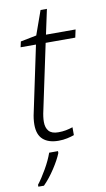

<svg xmlns="http://www.w3.org/2000/svg" viewBox="-97 -705 537 973"><g transform="rotate(-10 171.5 -219.0)"><path d="M160.6 9.8Q109.4 9.8 81.3 -14.9Q53.2 -39.6 53.2 -91.3Q53.2 -121.1 61 -154.3L131.8 -490.2H52.7L59.1 -519L141.1 -535.2L185.1 -658.7H217.8L190.4 -530.8H342.8L334 -490.2H181.6L110.8 -155.8Q103 -122.6 103 -96.7Q103 -66.9 117.9 -49.8Q132.8 -32.7 166.5 -32.7Q188 -32.7 205.8 -36.1Q223.6 -39.6 241.2 -45.4V-4.9Q226.6 0.5 205.6 5.1Q184.6 9.8 160.6 9.8ZM18.6 221.2V211.4Q40.5 183.6 64.9 141.1Q89.4 98.6 102.5 61H147.9V70.8Q135.3 103 106.9 146.5Q78.6 189.9 47.4 221.2Z"/></g></svg>

Font: Open Sans Light
Style: Italic
Weight: 300
Italic angle: -12°
Designer: Monotype Design Team
Foundry: Monotype Imaging Inc.
Version: Version 3.003; ttfautohint (v1.8.4)